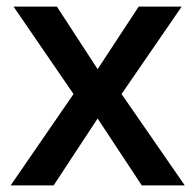

<svg xmlns="http://www.w3.org/2000/svg" viewBox="-20 -560 591 580"><path d="M202.1 -275.9 21 -540H151.9L274.9 -351.1L398.9 -540H528.8L347.2 -275.9L538.1 0H408.2L274.9 -202.1L142.1 0H12.2Z"/></svg>

Font: f1_46894          
Style: Regular
Weight: 600
Foundry: Ascender Corporation
Version: Version 1.10